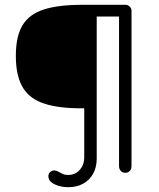

<svg xmlns="http://www.w3.org/2000/svg" viewBox="-20 -720 663 800"><path d="M502 0Q491 0 483.5 -7.5Q476 -15 476 -29V-667L493 -651H368L383 -664V-59Q383 -24 368.5 3Q354 30 327 45Q300 60 265 60Q235 60 211 49.5Q187 39 184 25Q180 17 182.5 7.5Q185 -2 195 -7Q202 -11 209.5 -9.5Q217 -8 225 -4Q233 1 242 5Q251 9 264 9Q293 9 312 -12Q331 -33 331 -65V-299L350 -269H297Q207 -271 151.5 -293Q96 -315 71 -362.5Q46 -410 46 -487Q46 -569 74 -615Q102 -661 162.5 -680.5Q223 -700 324 -700H503Q513 -700 520.5 -692.5Q528 -685 528 -675V-29Q528 -15 520.5 -7.5Q513 0 502 0Z"/></svg>

Font: zvoove
Style: Regular
Weight: 400
Designer: Vernon Adams (Nunito) & Andrew Paglinawan (Quicksand)
Foundry: zvoove
Version: Version 3.006